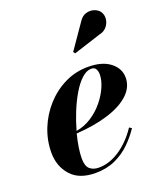

<svg xmlns="http://www.w3.org/2000/svg" viewBox="-134 -802 765 900"><g transform="rotate(-20 248.0 -351.5)"><path d="M426 -594 289 -550 282 -559 366 -680.5Q381 -704 402 -710Q423 -716 442 -709.5Q461 -703 470.5 -689Q481 -673 479 -652.8Q477 -632.5 463.5 -615.8Q450 -599 426 -594ZM149 -76Q149 -38 166 -23.2Q183 -8.5 210.5 -8.5Q263.5 -8.5 315.5 -43Q367.5 -77.5 407 -137L419 -129.5Q395.5 -94 363 -62Q330.5 -30 287 -10Q243.5 10 188 10Q106.5 10 65.5 -36.2Q24.5 -82.5 24.5 -150Q24.5 -211.5 47.5 -268.8Q70.5 -326 111.5 -371.5Q152.5 -417 206.5 -443.5Q260.5 -470 322.5 -470Q393.5 -470 433 -439Q472.5 -408 472.5 -363Q472.5 -315.5 434.5 -279.8Q396.5 -244 327.8 -222.2Q259 -200.5 167 -194.5Q158.5 -161 153.8 -130.8Q149 -100.5 149 -76ZM334.5 -456.5Q310.5 -456.5 286.5 -434.5Q262.5 -412.5 240.8 -376Q219 -339.5 201 -295.2Q183 -251 170.5 -206Q212 -213 247.2 -236Q282.5 -259 308.5 -291Q334.5 -323 349 -356.5Q363.5 -390 363.5 -418Q363.5 -433.5 357 -445Q350.5 -456.5 334.5 -456.5Z"/></g></svg>

Font: Bodoni* 16pt
Style: Bold Italic
Weight: 700
Italic angle: -13°
Version: Version 2.3